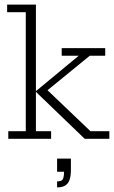

<svg xmlns="http://www.w3.org/2000/svg" viewBox="-20 -603 496 834"><path d="M136 -33H202V0H16V-33H92V-550H11V-583H136V-207L322 -361H248V-394H437V-361H370L168 -196L176 -221L373 -33H455V0H348L136 -204ZM228 211V185Q247 185 252.5 176Q258 167 258 143H228V86H288V135Q288 160 282.5 177Q277 194 264 202.5Q251 211 228 211Z"/></svg>

Font: Rokkitt ExtraLight
Style: Regular
Weight: 250
Version: Version 3.103